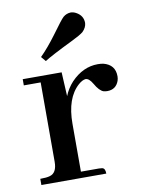

<svg xmlns="http://www.w3.org/2000/svg" viewBox="-76 -693 547 745"><g transform="rotate(-10 198.0 -320.0)"><path d="M257.8 -24.4H186.5V-212.9Q186.5 -314.5 238.3 -360.4Q253.9 -374 266.6 -375Q280.3 -375 293.9 -351.6Q310.5 -322.3 327.1 -316.4Q334 -314.5 341.8 -314.5Q376 -314.5 387.7 -346.7Q390.6 -355.5 390.6 -364.3Q390.6 -410.2 344.7 -421.9Q334 -423.8 323.2 -423.8Q264.6 -423.8 217.8 -375Q196.3 -351.6 184.6 -322.3L179.7 -417H26.4V-392.6H92.8V-80.1Q92.8 -36.1 64.5 -28.3Q51.8 -24.4 26.4 -24.4V0H282.2Q282.2 -21.5 269.5 -23.4Q264.6 -24.4 257.8 -24.4ZM286.1 -556.6Q301.8 -572.3 302.7 -589.8Q302.7 -619.1 275.4 -633.8Q264.6 -639.6 253.9 -639.6Q237.3 -638.7 224.6 -627.9Q214.8 -619.1 175.8 -565.4Q142.6 -520.5 111.3 -489.3L127 -470.7Q152.3 -487.3 242.2 -531.2Q274.4 -546.9 286.1 -556.6Z"/></g></svg>

Font: Abhaya Libre SemiBold
Style: Regular
Weight: 600
Designer: Pushpananda Ekanayake, Sol Matas, Pathum Egodawatta
Foundry: Mooniak
Version: Version 1.050 ; ttfautohint (v1.6)